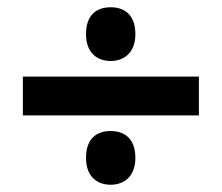

<svg xmlns="http://www.w3.org/2000/svg" viewBox="-20 -617 612 529"><path d="M285 -449C321 -449 353 -471 353 -523C353 -578 321 -597 285 -597C248 -597 217 -578 217 -523C217 -471 248 -449 285 -449ZM43 -299H528V-406H43ZM285 -108C321 -108 353 -130 353 -182C353 -237 321 -256 285 -256C248 -256 217 -237 217 -182C217 -130 248 -108 285 -108Z"/></svg>

Font: Noto Sans Lisu
Style: Bold
Weight: 700
Designer: Monotype Design Team. David Williams.
Foundry: Monotype Imaging Inc.
Version: Version 2.102